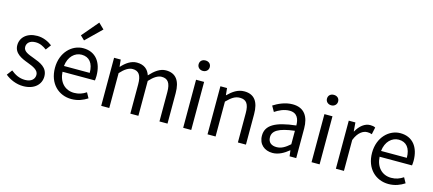

<svg xmlns="http://www.w3.org/2000/svg" viewBox="-61 -1477 4725 2095"><g transform="rotate(15 2302.0 -429.5)"><path d="M234 13C362 13 432 -60 432 -148C432 -251 345 -283 266 -313C205 -336 146 -355 146 -407C146 -449 177 -485 245 -485C294 -485 332 -465 370 -437L414 -496C371 -529 312 -557 245 -557C127 -557 58 -489 58 -403C58 -311 144 -274 220 -246C280 -223 344 -198 344 -143C344 -96 309 -58 237 -58C172 -58 123 -84 76 -122L31 -62C83 -19 157 13 234 13Z M779 13C853 13 911 -12 959 -43L926 -103C886 -76 843 -60 790 -60C687 -60 616 -134 610 -250H976C978 -263 980 -282 980 -302C980 -457 902 -557 764 -557C638 -557 519 -447 519 -271C519 -92 635 13 779 13ZM609 -315C620 -422 688 -484 765 -484C850 -484 900 -425 900 -315ZM748 -641 922 -811 859 -872 701 -686Z M1114 0H1205V-394C1255 -450 1301 -477 1342 -477C1411 -477 1443 -434 1443 -332V0H1534V-394C1585 -450 1629 -477 1671 -477C1740 -477 1772 -434 1772 -332V0H1863V-344C1863 -483 1810 -557 1698 -557C1632 -557 1575 -514 1519 -453C1497 -517 1452 -557 1369 -557C1304 -557 1247 -516 1200 -464H1197L1189 -543H1114Z M2040 0H2131V-543H2040ZM2086 -655C2122 -655 2149 -680 2149 -714C2149 -751 2122 -773 2086 -773C2050 -773 2023 -751 2023 -714C2023 -680 2050 -655 2086 -655Z M2315 0H2406V-394C2461 -449 2499 -477 2555 -477C2627 -477 2658 -434 2658 -332V0H2749V-344C2749 -483 2697 -557 2583 -557C2509 -557 2453 -516 2401 -465H2398L2390 -543H2315Z M3051 13C3118 13 3179 -22 3231 -65H3234L3242 0H3317V-334C3317 -468 3261 -557 3129 -557C3042 -557 2965 -518 2915 -486L2951 -423C2994 -452 3051 -481 3114 -481C3203 -481 3226 -414 3226 -344C2995 -318 2892 -259 2892 -141C2892 -43 2960 13 3051 13ZM3077 -60C3023 -60 2981 -85 2981 -147C2981 -217 3043 -262 3226 -284V-132C3173 -85 3130 -60 3077 -60Z M3490 0H3581V-543H3490ZM3536 -655C3572 -655 3599 -680 3599 -714C3599 -751 3572 -773 3536 -773C3500 -773 3473 -751 3473 -714C3473 -680 3500 -655 3536 -655Z M3765 0H3856V-349C3892 -442 3948 -474 3993 -474C4015 -474 4028 -472 4046 -465L4063 -545C4046 -554 4029 -557 4005 -557C3944 -557 3889 -513 3851 -444H3848L3840 -543H3765Z M4361 13C4435 13 4493 -12 4541 -43L4508 -103C4468 -76 4425 -60 4372 -60C4269 -60 4198 -134 4192 -250H4558C4560 -263 4562 -282 4562 -302C4562 -457 4484 -557 4346 -557C4220 -557 4101 -447 4101 -271C4101 -92 4217 13 4361 13ZM4191 -315C4202 -422 4270 -484 4347 -484C4432 -484 4482 -425 4482 -315Z"/></g></svg>

Font: Noto Sans CJK KR Regular
Style: Regular
Weight: 400
Designer: Ryoko NISHIZUKA (kana & ideographs); Paul D. Hunt (Latin, Greek & Cyrillic); Wenlong ZHANG (bopomofo); Sandoll Communica
Foundry: Adobe Systems Incorporated
Version: Version 1.004;PS 1.004;hotconv 1.0.82;makeotf.lib2.5.63406